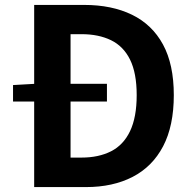

<svg xmlns="http://www.w3.org/2000/svg" viewBox="-20 -761 782 781"><path d="M33 -348V-415L121 -420H415V-348ZM119 0V-741H322Q435 -741 517 -701Q599 -661 643 -580Q687 -499 687 -374Q687 -249 643.5 -166Q600 -83 519.5 -41.5Q439 0 330 0ZM267 -120H312Q381 -120 431.5 -145.5Q482 -171 509 -227.5Q536 -284 536 -374Q536 -464 509 -518.5Q482 -573 431.5 -597.5Q381 -622 312 -622H267Z"/></svg>

Font: Noto Sans KR
Style: Bold
Weight: 700
Designer: Ryoko NISHIZUKA  (kana, bopomofo & ideographs); Paul D. Hunt (Latin, Greek & Cyrillic); Sandoll Communications , Soo-you
Foundry: Adobe
Version: Version 2.004-H2;hotconv 1.0.118;makeotfexe 2.5.65603